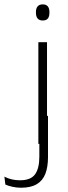

<svg xmlns="http://www.w3.org/2000/svg" viewBox="-84 -679 312 876"><path d="M91 -22.5V-486.5H130.5V-22.5ZM111 -585.5Q95.5 -585.5 87.8 -594.5Q80 -603.5 80 -620.5V-624.5Q80 -641 87.8 -650Q95.5 -659 111 -659Q126.5 -659 134 -650Q141.5 -641 141.5 -624.5V-620.5Q141.5 -603 134 -594.2Q126.5 -585.5 111 -585.5ZM12 177.5Q-8.5 177.5 -27.5 173.2Q-46.5 169 -59.5 163L-64 127Q-47.5 135.5 -29.8 139.5Q-12 143.5 7 143.5Q56.5 143.5 76 116.2Q95.5 89 95.5 36V-150.5H135V38Q135 82.5 123 113.8Q111 145 84 161.2Q57 177.5 12 177.5Z"/></svg>

Font: Anek Gurmukhi ExtraLight
Style: Regular
Weight: 250
Designer: Sarang Kulkarni (Gurmukhi), Yesha Goshar (Latin)
Foundry: Ek Type
Version: Version 1.003